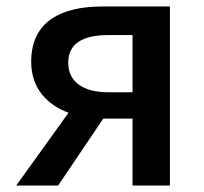

<svg xmlns="http://www.w3.org/2000/svg" viewBox="-20 -571 629 591"><path d="M313 -287C235 -287 190 -320 190 -378C190 -437 235 -463 313 -463H388V-287ZM30 0H159L298 -206H299H388V0H503V-551H295C171 -551 76 -507 76 -381C76 -298 126 -248 191 -224Z"/></svg>

Font: Noto Sans TC Medium
Style: Regular
Weight: 500
Designer: Ryoko NISHIZUKA 西塚涼子 (kana, bopomofo & ideographs); Paul D. Hunt (Latin, Greek & Cyrillic); Sandoll Communications 산돌커뮤니
Foundry: Adobe
Version: Version 2.004;hotconv 1.0.118;makeotfexe 2.5.65603